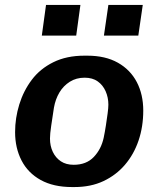

<svg xmlns="http://www.w3.org/2000/svg" viewBox="-20 -746 640 776"><path d="M271 10Q196 10 144.5 -18.5Q93 -47 67 -97.5Q41 -148 41 -212Q41 -269 58 -324Q75 -379 108.5 -423.5Q142 -468 195.5 -494.5Q249 -521 321 -521H333Q406 -521 456.5 -492.5Q507 -464 533 -414Q559 -364 559 -299Q559 -234 540 -178Q521 -122 485 -80Q449 -38 398 -14Q347 10 281 10ZM278 -80Q329 -80 359 -111.5Q389 -143 399 -189Q404 -213 408 -239Q412 -265 415 -287.5Q418 -310 418 -323Q418 -352 407 -377Q396 -402 375 -417Q354 -432 322 -432Q288 -432 262 -415.5Q236 -399 220 -372Q204 -345 198 -311Q192 -271 187 -238Q182 -205 182 -186Q182 -156 193.5 -132Q205 -108 226 -94Q247 -80 278 -80ZM149 -602 166 -726H305L288 -602ZM400 -602 418 -726H557L539 -602Z"/></svg>

Font: Chivo Mono SemiBold
Style: Italic
Weight: 600
Italic angle: -8.05°
Monospace: yes
Version: Version 1.008